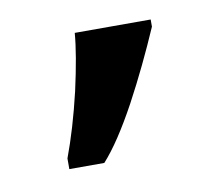

<svg xmlns="http://www.w3.org/2000/svg" viewBox="-37 -753 278 259"><g transform="rotate(-10 101.5 -624.0)"><path d="M40 -534.2H87.9C102.5 -550.3 118.7 -574.7 136.2 -606.9C153.3 -638.7 168.9 -671.4 183.1 -704.1V-713.9H79.1C77.6 -694.8 73.2 -668.9 65.9 -636.2C58.1 -603 49.3 -573.7 40 -548.8Z"/></g></svg>

Font: Gandom
Style: Regular
Weight: 400
Foundry: DejaVu fonts team - Redesigned by Saber Rastikerdar - Based on Samim Font
Version: Version 0.8